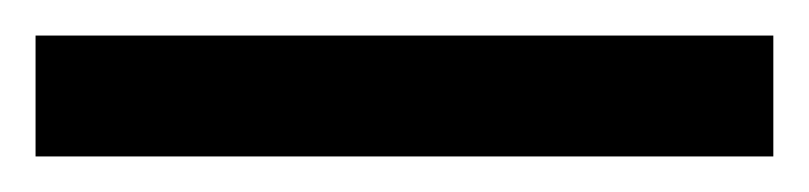

<svg xmlns="http://www.w3.org/2000/svg" viewBox="-22 70 455 108"><path d="M413 158V90H-2V158Z"/></svg>

Font: Noto Traditional Nushu
Style: Bold
Weight: 700
Designer: LIU Zhao
Foundry: LiuZhao Studio
Version: Version 2.003